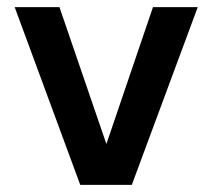

<svg xmlns="http://www.w3.org/2000/svg" viewBox="-20 -516 592 536"><path d="M204 0 21 -496H146L277 -114L407 -496H532L348 0Z"/></svg>

Font: Host Grotesk SemiBold
Style: Regular
Weight: 600
Designer: Doukan Karapınar
Foundry: Element Type
Version: Version 1.003